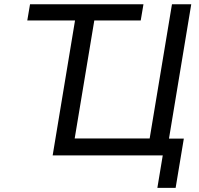

<svg xmlns="http://www.w3.org/2000/svg" viewBox="-20 -748 957 924"><path d="M111.3 -649.4 124.5 -727.5H670.4L657.2 -649.4ZM779.8 0H233.4L354 -727.5H446.8L339.4 -81.5H700.2L807.6 -727.5H900.4ZM737.3 156.2 763.2 0H726.6L739.7 -81.1H864.7L825.2 156.2Z"/></svg>

Font: Inter Variable
Style: Italic
Weight: 400
Italic angle: -9.39999°
Designer: Rasmus Andersson
Foundry: rsms
Version: Version 4.001;git-9221beed3